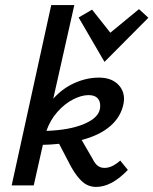

<svg xmlns="http://www.w3.org/2000/svg" viewBox="-20 -731 605 757"><path d="M484 -61Q420 6 359 6Q329 6 306 -13.5Q283 -33 260 -74L213 -164Q173 -160 149 -160L113 0H26L182 -711H273L190 -342Q227 -383 274.5 -404Q322 -425 370 -425Q416 -425 442.5 -401Q469 -377 469 -340Q469 -334 467 -322Q457 -271 415.5 -234.5Q374 -198 302 -179L346 -103Q355 -85 366 -77Q377 -69 392 -69Q422 -69 454 -98ZM163 -215Q254 -218 311 -242Q368 -266 374 -302Q375 -307 375 -315Q375 -334 363.5 -345Q352 -356 329 -356Q301 -356 268 -339Q235 -322 206.5 -290Q178 -258 163 -215ZM290 -662 343 -693 415 -602 528 -695 565 -661 392 -487Z"/></svg>

Font: Ysabeau Semibold
Style: Italic
Weight: 600
Italic angle: -12°
Designer: Christian Thalmann (Catharsis Fonts)
Version: Version 0.003